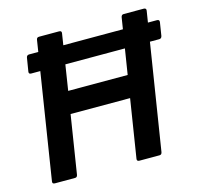

<svg xmlns="http://www.w3.org/2000/svg" viewBox="-97 -759 894 863"><g transform="rotate(-15 349.5 -327.5)"><path d="M79.8 -504.4Q67.7 -504.4 69.7 -516.1L79.8 -578Q81.8 -589.7 93.1 -589.7H687.7Q700.4 -589.7 698.4 -577.4L688.7 -516.1Q686.3 -504.4 675.6 -504.4H628.7H125.4ZM55.1 0Q42.4 0 44.4 -11.7L144.1 -643.3Q145.4 -655 156.5 -655H249.8Q262.5 -655 260.5 -643.3L220.2 -385.9H497L538 -643.3Q540 -655 550.4 -655H643.7Q649.7 -655 652.5 -652Q655.4 -649 654.4 -643.3L554 -11.7Q552 0 542 0H448.4Q435.7 0 437.7 -11.7L480.6 -282.6H203.7L160.8 -11.7Q158.8 0 149.1 0Z"/></g></svg>

Font: Sofia Sans Hairline
Style: Italic
Weight: 1
Italic angle: -9°
Designer: Botio Nikoltchev, Ani Petrova
Foundry: lettersoup
Version: Version 4.102